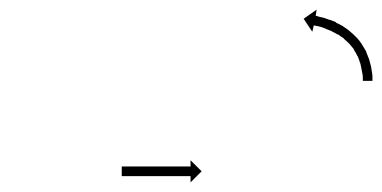

<svg xmlns="http://www.w3.org/2000/svg" viewBox="-20 -591 794 399"><path d="M734 -425Q734 -425 734 -425Q734 -425 734 -425Q734 -425 734 -425Q734 -425 734 -425Q734 -427 734 -430Q734 -430 734 -430Q734 -430 734 -430Q734 -430 734 -430Q734 -430 734 -430Q734 -434 733 -439Q733 -439 733 -439Q733 -439 733 -439Q733 -439 733 -438.5Q733 -438 733 -438Q732 -444 731 -449Q731 -449 731 -449Q731 -449 731 -449Q731 -449 731 -449Q731 -449 731 -449Q730 -455 728 -462Q728 -462 728 -462Q728 -462 728 -462Q728 -461 728 -461Q728 -461 728 -461Q726 -468 723 -475Q723 -475 723 -475Q723 -475 723 -475Q723 -475 723 -474.5Q723 -474 723 -474Q720 -481 715 -488Q715 -488 715 -488Q715 -488 715 -488Q715 -488 715.5 -488Q716 -488 716 -488Q711 -494 706 -500Q706 -500 706 -500Q706 -500 706 -500Q706 -500 706 -500Q706 -500 706 -500Q700 -506 694 -511Q694 -511 694 -511Q694 -511 694 -511Q694 -511 694.5 -511Q695 -511 695 -511Q688 -515 682 -520Q682 -520 682 -520Q682 -520 682 -520Q682 -520 682 -519.5Q682 -519 682 -519Q676 -523 669 -526Q669 -526 669 -526Q669 -526 669 -526Q669 -526 669.5 -526Q670 -526 670 -526Q663 -529 657 -531Q657 -531 657.5 -531Q658 -531 658 -531Q658 -531 658 -531Q658 -531 658 -531Q652 -533 647 -535Q647 -535 647 -535Q647 -535 647 -535Q647 -535 647 -535Q647 -535 647 -535Q643 -536 639 -537Q639 -537 639 -537Q639 -537 639 -537Q639 -537 639 -537Q639 -537 639 -537Q636 -537 634 -538Q634 -538 634 -538Q634 -538 634 -538Q634 -538 634 -538Q634 -538 634 -538Q633 -538 632 -538L629 -525L611 -552L638 -571L636 -558Q637 -558 638 -558Q638 -558 638 -558Q638 -558 638 -558Q638 -558 638 -558Q638 -558 638 -558Q640 -557 644 -556Q644 -556 644 -556Q644 -556 644 -556Q644 -556 644 -556Q644 -556 644 -556Q648 -555 653 -554Q653 -554 653 -554Q653 -554 653 -554Q653 -554 653 -554Q653 -554 653 -554Q658 -552 664 -550Q664 -550 664 -550Q664 -550 664 -550Q665 -550 665 -550Q665 -550 665 -550Q671 -548 678 -545Q678 -545 678 -544.5Q678 -544 678 -544Q678 -544 678 -544Q678 -544 678 -544Q685 -541 692 -537Q692 -537 692 -537Q692 -537 693 -537Q693 -537 693 -536.5Q693 -536 693 -536Q700 -532 707 -526Q707 -526 707 -526Q707 -526 707 -526Q707 -526 707 -526Q707 -526 707 -526Q714 -520 720 -514Q720 -514 720 -514Q720 -514 720 -514Q721 -513 721 -513Q721 -513 721 -513Q727 -507 732 -499Q732 -499 732 -499Q732 -499 732 -499Q732 -499 732 -499Q732 -499 732 -499Q737 -491 741 -484Q741 -484 741 -483.5Q741 -483 741 -483Q741 -483 741 -483Q741 -483 741 -483Q744 -476 747 -468Q747 -468 747 -468Q747 -468 747 -468Q747 -468 747 -468Q747 -468 747 -468Q749 -460 751 -453Q751 -453 751 -453Q751 -453 751 -453Q751 -453 751 -453Q751 -453 751 -453Q752 -447 753 -441Q753 -441 753 -441Q753 -441 753 -441Q753 -441 753 -441Q753 -441 753 -441Q754 -436 754 -431Q754 -431 754 -431Q754 -431 754 -431Q754 -431 754 -431Q754 -431 754 -431Q754 -428 754 -425Q754 -425 754 -425Q754 -425 754 -425Q754 -425 754 -425Q754 -425 754 -425Q754 -424 754 -423H734Q734 -424 734 -425ZM235 -245Q236 -245 237 -245Q238 -245 239 -245Q241 -245 242.5 -245Q244 -245 246 -245Q248 -245 250.5 -245Q253 -245 255 -245Q258 -245 260.5 -245Q263 -245 266 -245Q269 -245 272 -245Q275 -245 278 -245Q281 -245 284.5 -245Q288 -245 291 -245Q294 -245 297.5 -245Q301 -245 304 -245Q308 -245 311 -245Q314 -245 318 -245Q321 -245 324 -245Q327 -245 330 -245Q333 -245 336 -245Q339 -245 342 -245Q345 -245 348 -245Q351 -245 353 -245Q356 -245 358 -245Q360 -245 362 -245Q364 -245 366 -245Q368 -245 369 -245Q371 -245 372 -245Q373 -245 374 -245Q374 -245 374.5 -245Q375 -245 376 -245V-258L399 -235L376 -212V-225Q375 -225 374.5 -225Q374 -225 374 -225Q373 -225 372 -225Q371 -225 369 -225Q368 -225 366 -225Q364 -225 362 -225Q360 -225 358 -225Q356 -225 353 -225Q351 -225 348 -225Q345 -225 342 -225Q339 -225 336 -225Q333 -225 330 -225Q327 -225 324 -225Q321 -225 318 -225Q314 -225 311 -225Q308 -225 304 -225Q301 -225 297.5 -225Q294 -225 291 -225Q288 -225 284.5 -225Q281 -225 278 -225Q275 -225 272 -225Q269 -225 266 -225Q263 -225 260.5 -225Q258 -225 255 -225Q253 -225 250.5 -225Q248 -225 246 -225Q244 -225 242.5 -225Q241 -225 239 -225Q238 -225 237 -225Q236 -225 235 -225Q234 -225 233.5 -225Q233 -225 233 -225V-245Q233 -245 233.5 -245Q234 -245 235 -245Z"/></svg>

Font: FRB American Cursive Just Arrows Thin
Style: Italic
Weight: 100
Italic angle: -25°
Version: Version 2.0;Modular Font Editor K font №1